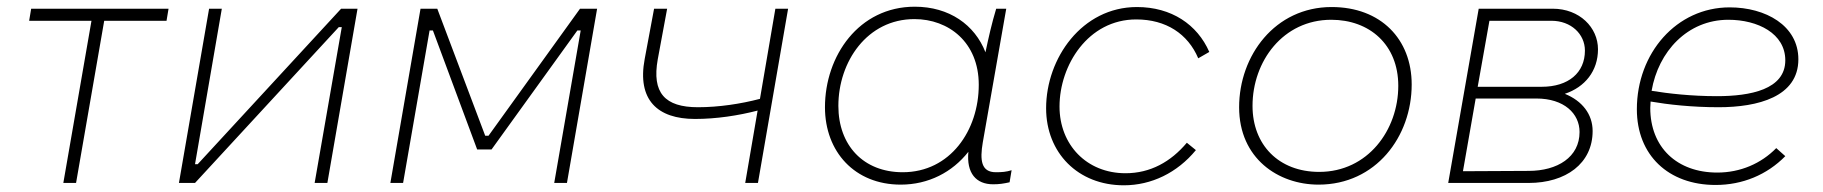

<svg xmlns="http://www.w3.org/2000/svg" viewBox="-20 -546 5441 573"><path d="M67 -484H253L169 0H207L291 -484H477L483 -520H73Z M514 0H562L991 -465H1000L919 0H957L1047 -520H998L570 -56H562L642 -520H604Z M1145 0H1183L1262 -455H1272L1404 -100H1447L1703 -455H1713L1634 0H1672L1762 -520H1711L1438 -141H1428L1285 -520H1235Z M2054 -191C2118 -191 2183 -201 2241 -216L2204 0H2242L2332 -520H2294L2248 -251C2191 -236 2125 -226 2063 -226C1964 -226 1925 -269 1943 -369L1971 -520H1932L1904 -370C1881 -248 1942 -191 2054 -191Z M2944 4C2962 4 2975 2 2993 -2L2999 -38C2983 -33 2970 -32 2952 -32C2908 -32 2904 -68 2913 -121L2983 -520H2953C2940 -477 2930 -433 2921 -390C2889 -472 2813 -526 2710 -526C2543 -526 2442 -379 2442 -226C2442 -93 2531 5 2668 5C2751 5 2822 -32 2870 -93C2864 -29 2893 4 2944 4ZM2709 -489C2811 -489 2901 -420 2901 -293C2901 -157 2816 -32 2674 -32C2557 -32 2482 -112 2482 -230C2482 -362 2568 -489 2709 -489Z M3334 7C3416 7 3493 -30 3549 -98L3522 -120C3474 -63 3413 -29 3339 -29C3223 -29 3142 -114 3142 -228C3142 -351 3227 -488 3371 -488C3460 -488 3525 -445 3556 -372L3589 -391C3553 -473 3476 -525 3373 -525C3209 -525 3102 -372 3102 -223C3102 -90 3197 7 3334 7Z M3915 5C4086 5 4193 -138 4193 -294C4193 -429 4101 -525 3954 -525C3785 -525 3678 -380 3678 -226C3678 -73 3795 5 3915 5ZM3917 -33C3796 -33 3718 -114 3718 -230C3718 -363 3809 -487 3953 -487C4067 -487 4153 -413 4153 -290C4153 -158 4062 -33 3917 -33Z M4302 0H4542C4653 0 4733 -58 4733 -155C4733 -205 4702 -245 4650 -266C4710 -286 4749 -334 4749 -399C4749 -464 4694 -520 4614 -520H4393ZM4346 -35 4384 -252H4565C4648 -252 4694 -207 4694 -152C4694 -77 4628 -36 4542 -36ZM4390 -287 4425 -484H4610C4669 -484 4710 -444 4710 -395C4710 -329 4661 -287 4581 -287Z M5100 6C5180 6 5253 -24 5308 -80L5281 -104C5236 -58 5174 -31 5105 -31C4985 -31 4905 -106 4905 -224L4906 -243C4958 -234 5029 -226 5109 -226C5226 -226 5347 -257 5347 -369C5347 -470 5249 -524 5142 -524C4983 -524 4865 -387 4865 -220C4865 -83 4959 6 5100 6ZM4909 -275C4929 -392 5016 -487 5138 -487C5226 -487 5308 -446 5308 -366C5308 -279 5204 -259 5104 -259C5027 -259 4958 -267 4909 -275Z"/></svg>

Font: Fixel Display 20240404 ExLight
Style: Italic
Weight: 200
Italic angle: -10°
Designer: AlfaBravo + MacPaw
Foundry: Kyrylo Tkachov, Marchela Mozhyna, Serhii Makarenko, Maria Weinstein, Zakhar Kryvoshyya
Version: Version 1.211;Glyphs 3.2 (3225)